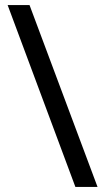

<svg xmlns="http://www.w3.org/2000/svg" viewBox="-20 -734 412 754"><path d="M96 -714 363 0H276L10 -714Z"/></svg>

Font: Noto Sans Manichaean
Style: Regular
Weight: 400
Designer: Monotype Design Team
Foundry: Monotype Imaging Inc.
Version: Version 2.005; ttfautohint (v1.8.4.7-5d5b)